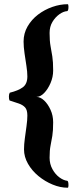

<svg xmlns="http://www.w3.org/2000/svg" viewBox="-20 -752 360 894"><path d="M294.9 122.1Q260.7 122.1 225.1 107.4Q189.5 92.8 159.2 67.9Q128.9 43 110.4 10.7Q91.8 -21.5 91.8 -56.6Q91.8 -79.1 95.7 -107.9Q99.6 -136.7 103.5 -165Q107.4 -193.4 107.4 -213.9Q107.4 -240.2 96.7 -252Q85.9 -263.7 67.4 -270Q48.8 -276.4 24.4 -284.2Q21.5 -290 21.5 -302.7Q21.5 -313.5 25.4 -320.3Q65.4 -330.1 86.4 -345.7Q107.4 -361.3 107.4 -396.5Q107.4 -417 103 -445.3Q98.6 -473.6 94.2 -503.9Q89.8 -534.2 89.8 -558.6Q89.8 -596.7 108.4 -628.9Q127 -661.1 157.2 -684.1Q187.5 -707 223.6 -719.7Q259.8 -732.4 294.9 -732.4Q298.8 -732.4 298.8 -720.7Q298.8 -702.1 293 -700.2Q275.4 -699.2 256.3 -685.5Q237.3 -671.9 224.1 -649.9Q210.9 -627.9 210.9 -598.6Q210.9 -561.5 215.3 -537.6Q219.7 -513.7 223.6 -489.3Q227.5 -464.8 227.5 -423.8Q227.5 -393.6 215.3 -365.2Q203.1 -336.9 185.5 -318.8Q168 -300.8 149.4 -300.8Q168 -300.8 185.5 -284.2Q203.1 -267.6 215.3 -240.7Q227.5 -213.9 227.5 -182.6Q227.5 -142.6 223.6 -119.1Q219.7 -95.7 215.3 -73.7Q210.9 -51.8 210.9 -17.6Q210.9 11.7 224.1 35.6Q237.3 59.6 256.3 73.7Q275.4 87.9 293 89.8Q298.8 90.8 298.8 111.3Q298.8 122.1 294.9 122.1Z"/></svg>

Font: Crimson Text
Style: Bold
Weight: 700
Designer: Sebastian Kosch
Foundry: Sebastian Kosch
Version: Version 1.100